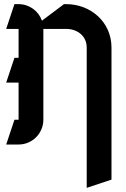

<svg xmlns="http://www.w3.org/2000/svg" viewBox="-20 -680 610 930"><path d="M50 -660 10 -540H70V-400H50L10 -280H70V-100H50L10 20H70C136.2 20 190 -33.8 190 -100V-540H300C355.2 -540 400 -505.2 400 -450V230L520 190V-450C520 -571.4 421.4 -660 300 -660H290L183.2 -579.9C166.7 -626.5 122.3 -660 70 -660Z"/></svg>

Font: Abibas
Style: Medium
Weight: 500
Version: Version 0.3